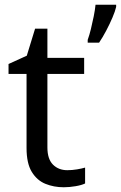

<svg xmlns="http://www.w3.org/2000/svg" viewBox="-20 -780 510 810"><path d="M264 -62Q284 -62 305 -65.5Q326 -69 339 -73V-6Q325 1 299 5.5Q273 10 249 10Q207 10 171.5 -4.5Q136 -19 114 -55Q92 -91 92 -156V-468H16V-510L93 -545L128 -659H180V-536H335V-468H180V-158Q180 -109 203.5 -85.5Q227 -62 264 -62ZM470 -751Q466 -733 454.5 -706Q443 -679 428 -650.5Q413 -622 398 -600H350V-612Q357 -631 363.5 -657.5Q370 -684 375.5 -711.5Q381 -739 383 -760H470Z"/></svg>

Font: Noto Sans Old Permic
Style: Regular
Weight: 400
Designer: Monotype Design Team
Foundry: Monotype Imaging Inc.
Version: Version 2.001; ttfautohint (v1.8.4.7-5d5b)